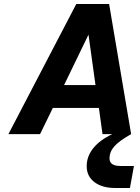

<svg xmlns="http://www.w3.org/2000/svg" viewBox="-20 -670 697 959"><path d="M635 0Q576 33 551.5 60.5Q527 88 527 121Q527 159 581 159H649L629 269H556Q490 269 451.5 239.5Q413 210 413 160Q413 111 446 70Q479 29 541 0H492L474 -131H244L180 0H22L361 -650H525ZM422 -497 300 -245H457Z"/></svg>

Font: Overused Grotesk
Style: Bold Italic
Weight: 700
Italic angle: -10°
Version: Version 0.003